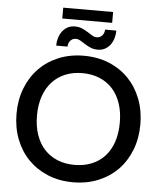

<svg xmlns="http://www.w3.org/2000/svg" viewBox="-64 -1050 932 1112"><g transform="rotate(5 402.0 -494.0)"><path d="M762 -360Q762 -280 736 -212.5Q710 -145 662.8 -96.2Q615.5 -47.5 549.2 -20Q483 7.5 402 7.5Q321.5 7.5 255.2 -20Q189 -47.5 141.5 -96.2Q94 -145 68 -212.5Q42 -280 42 -360Q42 -440 68 -507.5Q94 -575 141.5 -624Q189 -673 255.2 -700.5Q321.5 -728 402 -728Q483 -728 549.2 -700.5Q615.5 -673 662.8 -624Q710 -575 736 -507.5Q762 -440 762 -360ZM642.5 -360Q642.5 -422 625.8 -471.5Q609 -521 577.8 -555.5Q546.5 -590 502 -608.5Q457.5 -627 402 -627Q347 -627 302.5 -608.5Q258 -590 226.5 -555.5Q195 -521 178 -471.5Q161 -422 161 -360Q161 -297.5 178 -248Q195 -198.5 226.5 -164.2Q258 -130 302.5 -111.8Q347 -93.5 402 -93.5Q457.5 -93.5 502 -111.8Q546.5 -130 577.8 -164.2Q609 -198.5 625.8 -248Q642.5 -297.5 642.5 -360ZM258 -995H548V-932H258ZM465.5 -841Q477 -841 485.5 -845.5Q494 -850 499.5 -857Q505 -864 507.8 -872.5Q510.5 -881 510.5 -889.5H576Q576 -866 569.5 -844.5Q563 -823 550.8 -806.5Q538.5 -790 520.2 -780Q502 -770 478.5 -770Q454.5 -770 436 -778Q417.5 -786 402.2 -795.8Q387 -805.5 373.8 -813.5Q360.5 -821.5 347 -821.5Q335.5 -821.5 327.2 -817Q319 -812.5 313.5 -805.5Q308 -798.5 305.2 -789.8Q302.5 -781 302.5 -772.5H236.5Q236.5 -795.5 243 -817.2Q249.5 -839 262 -855.8Q274.5 -872.5 292.8 -882.5Q311 -892.5 334.5 -892.5Q358.5 -892.5 377 -884.5Q395.5 -876.5 410.8 -866.8Q426 -857 439 -849Q452 -841 465.5 -841Z"/></g></svg>

Font: Lato SemiBold
Style: Regular
Weight: 600
Designer: Lukasz Dziedzic with Adam Twardoch and Botio Nikoltchev
Foundry: tyPoland Lukasz Dziedzic
Version: Version 2.015; 2015-08-06; http://www.latofonts.com/